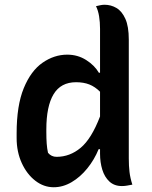

<svg xmlns="http://www.w3.org/2000/svg" viewBox="-20 -777 640 808"><path d="M263 -547Q307 -547 342.5 -524.5Q378 -502 396 -471H401V-656Q401 -684 397 -708.5Q393 -733 384 -751Q393 -753 402 -755Q411 -757 420 -757Q447 -757 470 -743.5Q493 -730 507.5 -698Q522 -666 522 -610V-110Q522 -79 525 -53.5Q528 -28 537 0Q525 2 515 4Q505 6 493 6Q461 6 440.5 -13Q420 -32 410.5 -63Q401 -94 401 -130V-149H395Q377 -105 347.5 -68.5Q318 -32 281.5 -10.5Q245 11 206 11Q164 11 128.5 -16.5Q93 -44 71.5 -91Q50 -138 50 -196V-216Q50 -333 80 -406Q110 -479 159 -513Q208 -547 263 -547ZM182 -134Q196 -117 218 -117Q274 -117 319.5 -155Q365 -193 401 -287V-391Q380 -412 356 -421.5Q332 -431 300 -431Q236 -431 205.5 -380.5Q175 -330 175 -232V-222Q175 -194 176.5 -173Q178 -152 182 -134Z"/></svg>

Font: Recursive Sn Csl St SmB
Style: Regular
Weight: 600
Version: Version 1.079;hotconv 1.0.112;makeotfexe 2.5.65598; ttfautoh